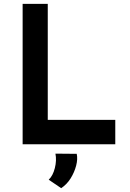

<svg xmlns="http://www.w3.org/2000/svg" viewBox="-20 -752 676 1001"><path d="M98 -732H229V-127H581V0H98ZM299 229 234 185Q256 164 266 124Q276 84 269 49L380 50Q386 77 377 111.5Q368 146 348.5 177.5Q329 209 299 229Z"/></svg>

Font: Reem Kufi Fun SemiBold
Style: Regular
Weight: 600
Designer: Khaled Hosny
Version: Version 1.005